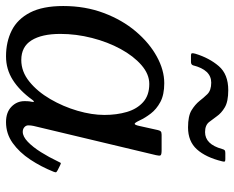

<svg xmlns="http://www.w3.org/2000/svg" viewBox="-94 -696 797 654"><g transform="rotate(90 305.0 -368.5)"><path d="M562.5 -152Q545.5 -109.5 521 -72.5Q496.5 -35.5 464.8 -12.8Q433 10 393.5 10Q360 10 341 -8.5Q322 -27 322 -53Q322 -64 322.8 -69.8Q323.5 -75.5 324.5 -79.5Q325.5 -85 323.5 -85Q321.5 -85 317.5 -79.5Q286.5 -36.5 250 -13.2Q213.5 10 169.5 10Q120 10 81.2 -9.5Q42.5 -29 20.2 -72Q-2 -115 -2 -185Q-2 -260 21.8 -323Q45.5 -386 84.5 -432Q123.5 -478 169.8 -503.5Q216 -529 261 -529Q300 -529 324.8 -515.8Q349.5 -502.5 364.2 -483.2Q379 -464 387.5 -445.5Q395.5 -428.5 399.2 -428.2Q403 -428 406.5 -444L420.5 -507Q422 -514 425 -517Q428 -520 436.5 -520H489Q504 -520 506.5 -516.5Q509 -513 506 -501L406.5 -84Q405.5 -80 405 -75Q404.5 -70 404.5 -66Q404.5 -58 410.8 -52.5Q417 -47 426.5 -47Q442.5 -47 460.5 -64.2Q478.5 -81.5 495.8 -109Q513 -136.5 527.5 -167Q530.5 -173.5 532 -175.8Q533.5 -178 540 -174.5L557 -166Q563.5 -162.5 564.2 -160.5Q565 -158.5 562.5 -152ZM369 -325Q369 -367 358.8 -401.8Q348.5 -436.5 325.2 -457.2Q302 -478 263.5 -478Q230 -478 199.2 -451.2Q168.5 -424.5 144.5 -380.5Q120.5 -336.5 106.8 -282.8Q93 -229 93 -175Q93 -112 114.8 -77Q136.5 -42 182 -42Q221.5 -42 255.5 -69.5Q289.5 -97 315 -140.8Q340.5 -184.5 354.8 -233.5Q369 -282.5 369 -325ZM411.5 -610Q372.5 -610 353 -622Q333.5 -634 321 -649.5Q311.5 -662 298.5 -675.5Q285.5 -689 259 -689Q215.5 -689 200 -627Q197.5 -620 188.5 -620H167.5Q159 -620 158.8 -623.8Q158.5 -627.5 160.5 -635Q175 -682.5 202.8 -714.8Q230.5 -747 284.5 -747Q323.5 -747 343.2 -735.2Q363 -723.5 374 -707.5Q382.5 -695.5 393.2 -681.8Q404 -668 427.5 -668Q469 -668 485 -726Q486.5 -732 489 -734.5Q491.5 -737 498.5 -737H520Q527 -737 527.8 -734.5Q528.5 -732 527 -726Q513.5 -670.5 486.2 -640.2Q459 -610 411.5 -610Z"/></g></svg>

Font: Besley
Style: Italic
Weight: 400
Italic angle: -13°
Designer: Owen Earl
Foundry: indestructible type*
Version: Version 4.000; ttfautohint (v1.8.4.7-5d5b)